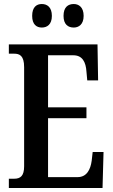

<svg xmlns="http://www.w3.org/2000/svg" viewBox="-20 -935 562 955"><path d="M347 -798C371 -798 396 -813 396 -856C396 -900 371 -915 347 -915C319 -915 296 -900 296 -856C296 -813 319 -798 347 -798ZM188 -798C214 -798 238 -813 238 -856C238 -900 214 -915 188 -915C162 -915 140 -900 140 -856C140 -813 162 -798 188 -798ZM24 0H490L495 -179H441L436 -135C430 -91 411 -54 366 -54H219V-347H410V-401H219V-660H345C390 -660 407 -626 410 -579L414 -535H468L465 -714H24V-668H50C77 -668 100 -659 100 -601V-108C100 -60 82 -46 50 -46H24Z"/></svg>

Font: Noto Serif Hebrew ExtraCondensed SemiBold
Style: Regular
Weight: 600
Width: 2
Designer: Monotype Design Team
Foundry: Monotype Imaging Inc.
Version: Version 2.004